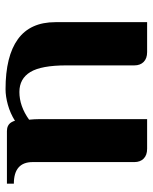

<svg xmlns="http://www.w3.org/2000/svg" viewBox="51 -602 551 693"><g transform="rotate(-90 326.5 -255.5)"><path d="M243 0H136Q113 0 100.5 -12.5Q88 -25 88 -46V-413Q88 -481 10 -481V-506H200Q221 -506 231 -491Q236 -483 237 -477Q264 -494 294.5 -502.5Q325 -511 351 -511Q470 -511 531.5 -466.5Q593 -422 593 -331V0H485Q462 0 449.5 -12.5Q437 -25 437 -46V-291Q437 -382 413 -421.5Q389 -461 341 -461Q290 -461 241 -426Q242 -416 242.5 -407Q243 -398 243 -389Z"/></g></svg>

Font: Cafe24 Danjunghae
Style: Regular
Weight: 400
Designer: Cafe24 thkim, hmlim, mnelim, nhlee, sslee, sskim, smlim, yjkim, sdjeong, hskwak & 4IRTF
Foundry: Cafe24
Version: Version 1.000